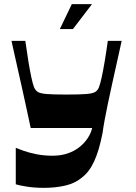

<svg xmlns="http://www.w3.org/2000/svg" viewBox="-20 -897 655 925"><path d="M56 -9V-184.9Q67 -180.2 92.7 -170.9Q118.4 -161.5 154.9 -154.2Q191.5 -146.8 233.2 -146.8Q273.1 -146.8 305.6 -157.8Q338.1 -168.7 362.3 -188Q386.5 -207.2 402.3 -231.1Q418.2 -255 424.1 -280.3H127.9Q116.2 -335.9 106.2 -381.3Q96.3 -426.8 86.3 -472.1Q76.3 -517.5 63.9 -571.9Q51.6 -626.2 35.3 -700H102Q109.7 -644.5 117.1 -599.4Q124.6 -554.3 131.4 -522.9Q138.2 -491.5 143.9 -477.1Q150.2 -462.1 161.6 -454.5Q172.9 -446.8 204 -444.1Q235 -441.5 300 -441.5Q365.4 -441.5 396.6 -444.1Q427.8 -446.8 439.5 -454.5Q451.2 -462.1 456.9 -477.1Q462.5 -491.5 469.5 -522.9Q476.5 -554.3 484.1 -599.4Q491.7 -644.5 499.4 -700H566.2Q553.2 -640.6 541.2 -587.4Q529.2 -534.2 518.9 -486.7Q508.5 -439.3 499.7 -397.4Q490.9 -355.6 484.4 -320.1Q477.9 -284.6 473.9 -255.5Q465.6 -213.4 455.8 -180.1Q446 -146.9 434.3 -121.1Q422.5 -95.2 407.8 -75.5Q393.2 -55.8 374.1 -41.1Q342.1 -14.1 294.8 -3Q247.5 8 192.1 8Q146.1 8 109.7 2.2Q73.3 -3.7 56 -9ZM268.3 -756.9 326 -877.1H423.2L331.4 -756.9Z"/></svg>

Font: Ojuju ExtraLight
Style: Regular
Weight: 200
Designer: Chisaokwu Joboson, Mirko Velimirovic
Foundry: Udi Foundry
Version: Version 1.000